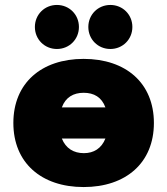

<svg xmlns="http://www.w3.org/2000/svg" viewBox="-20 -744 676 776"><path d="M318 12C489 12 602 -86 602 -247C602 -408 489 -506 318 -506C147 -506 34 -408 34 -247C34 -86 147 12 318 12ZM319 -125C278 -125 246 -144 230 -184H406C390 -144 359 -125 319 -125ZM210 -546C260 -546 299 -585 299 -635C299 -685 260 -724 210 -724C160 -724 121 -685 121 -635C121 -585 160 -546 210 -546ZM426 -546C476 -546 515 -585 515 -635C515 -685 476 -724 426 -724C376 -724 337 -685 337 -635C337 -585 376 -546 426 -546ZM230 -310C245 -351 277 -369 318 -369C360 -369 391 -351 406 -310Z"/></svg>

Font: SN Pro Black
Style: Regular
Weight: 900
Designer: Tobias Whetton
Foundry: Supernotes
Version: Version 1.001;Glyphs 3.2 (3249)